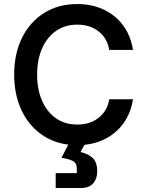

<svg xmlns="http://www.w3.org/2000/svg" viewBox="-20 -705 702 948"><path d="M361.7 11.7Q268.3 11.7 198.3 -32.1Q128.3 -75.8 89.2 -154.6Q50 -233.3 50 -336.7Q50 -440.8 89.2 -519.2Q128.3 -597.5 198.3 -641.2Q268.3 -685 361.7 -685Q435 -685 493.3 -657.1Q551.7 -629.2 588.8 -578.3Q625.8 -527.5 636.7 -458.3H519.2Q510.8 -514.2 468.3 -548.8Q425.8 -583.3 361.7 -583.3Q300.8 -583.3 256.7 -552.5Q212.5 -521.7 187.9 -466.3Q163.3 -410.8 163.3 -336.7Q163.3 -262.5 187.9 -207.1Q212.5 -151.7 256.7 -120.8Q300.8 -90 361.7 -90Q425.8 -90 468.3 -124.6Q510.8 -159.2 519.2 -215H636.7Q625.8 -145.8 588.8 -95Q551.7 -44.2 493.3 -16.2Q435 11.7 361.7 11.7ZM255 223.3V150H359.2V126.7Q359.2 100 339.2 89.6Q319.2 79.2 283.3 74.2L335 -25H415.8L377.5 45.8Q412.5 53.3 436.3 73.8Q460 94.2 460 141.7Q460 177.5 440 200.4Q420 223.3 380 223.3Z"/></svg>

Font: Funnel Sans Medium
Style: Regular
Weight: 500
Version: Version 1.000; Beta; Release 5; Build 24; ttfautohint (v1.8.